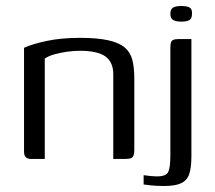

<svg xmlns="http://www.w3.org/2000/svg" viewBox="-20 -529 715 639"><path d="M83 0Q60 0 60 -24V-370Q89 -383 136.5 -393Q184 -403 246 -403Q304 -403 340 -395Q376 -387 395 -371Q414 -355 420.5 -329.5Q427 -304 427 -268V-30Q427 -19 424.5 -12Q422 -5 415.5 -2.5Q409 0 396 0H357V-282Q357 -322 331 -341Q305 -360 246 -360Q227 -360 204.5 -357Q182 -354 162 -348.5Q142 -343 129 -334V0ZM526 90Q502 90 483 88Q464 86 458 85V54Q463 55 478 56.5Q493 58 503 58Q533 58 540 43Q547 28 547 -12V-370Q547 -381 549 -387.5Q551 -394 557 -396.5Q563 -399 575 -399H617V-8Q617 28 610 49.5Q603 71 583.5 80.5Q564 90 526 90ZM584 -457Q567 -457 557 -462Q547 -467 547 -483Q547 -499 556.5 -504Q566 -509 583 -509Q602 -509 611 -504Q620 -499 619 -483Q619 -467 610 -462Q601 -457 584 -457Z"/></svg>

Font: Genos
Style: Regular
Weight: 400
Designer: Robert E. Leuschke
Foundry: Robert E. Leuschke
Version: Version 1.010